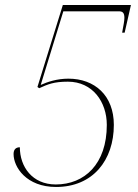

<svg xmlns="http://www.w3.org/2000/svg" viewBox="-20 -734 551 764"><path d="M203 10C350 10 433 -97 433 -237C433 -354 357 -421 252 -421C207 -421 168 -408 142 -396L232 -689H453C468 -689 475 -683 475 -663C475 -650 471 -632 466 -604H476L501 -714H230L129 -388L136 -383C171 -399 195 -409 250 -409C349 -409 405 -328 405 -237C405 -81 316 0 202 0C108 0 59 -71 59 -148C42 -148 34 -138 34 -121C34 -69 85 10 203 10Z"/></svg>

Font: Noto Serif Display Thin
Style: Italic
Weight: 100
Italic angle: -12°
Designer: Monotype Design Team
Foundry: Monotype Imaging Inc.
Version: Version 2.009